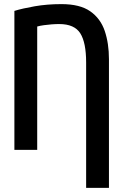

<svg xmlns="http://www.w3.org/2000/svg" viewBox="-20 -729 600 934"><path d="M399 185V-425Q399 -522 370.5 -567Q342 -612 268 -612Q250 -612 231 -610.5Q212 -609 193.5 -606.5Q175 -604 161 -600V0H50V-676Q89 -688 149 -698.5Q209 -709 279 -709Q369 -709 419 -674Q469 -639 489.5 -578.5Q510 -518 510 -441V185Z"/></svg>

Font: Ubuntu Sans Mono Medium
Style: Regular
Weight: 500
Monospace: yes
Designer: Dalton Maag Ltd
Foundry: Dalton Maag Ltd
Version: Version 1.006